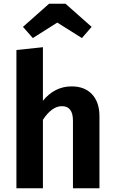

<svg xmlns="http://www.w3.org/2000/svg" viewBox="-20 -1009 615 1029"><path d="M287 -888 156 -805 103 -865 243 -989H331L471 -865L419 -805ZM364 -546Q434 -546 473.5 -503.5Q513 -461 513 -386V0H371V-362Q371 -440 312 -440Q258 -440 210 -367V0H68V-741L210 -756V-469Q273 -546 364 -546Z"/></svg>

Font: Fira Sans SemiBold
Style: Regular
Weight: 600
Designer: bBox Type GmbH & Carrois Corporate GbR & Edenspiekermann AG
Foundry: bBox Type GmbH & Carrois Corporate GbR & Edenspiekermann AG
Version: Version 4.301;PS 004.301;hotconv 1.0.88;makeotf.lib2.5.64775